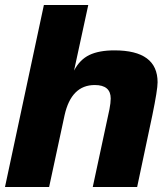

<svg xmlns="http://www.w3.org/2000/svg" viewBox="-24 -750 672 770"><path d="M330 -730 273 -467Q296 -511 334.5 -529.5Q373 -548 435 -548Q608 -548 608 -420Q608 -390 587 -288L526 0H348L415 -312Q420 -338 420 -355Q420 -409 356 -409Q262 -409 235 -288L173 0H-4L152 -730Z"/></svg>

Font: Nacelle Heavy
Style: Italic
Weight: 800
Italic angle: -12°
Designer: Sora Sagano
Foundry: Sora Sagano
Version: Version 1.000;FEAKit 1.0